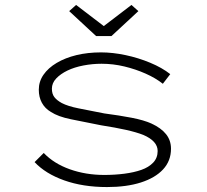

<svg xmlns="http://www.w3.org/2000/svg" viewBox="-20 -747 837 777"><path d="M413 10Q316 10 240 -17Q164 -44 120 -91L157 -128Q198 -85 262.5 -62Q327 -39 402 -39Q444 -39 483 -44Q522 -49 552 -59.5Q582 -70 600 -89Q618 -108 618 -136Q618 -176 560 -201Q532 -212 489.5 -221.5Q447 -231 389 -240Q318 -254 266.5 -264.5Q215 -275 186 -294Q162 -308 149.5 -331Q137 -354 137 -384Q137 -417 156 -444.5Q175 -472 209.5 -492.5Q244 -513 289.5 -524Q335 -535 389 -535Q436 -535 488 -524Q540 -513 588 -493Q636 -473 669 -447L639 -408Q610 -431 569.5 -449Q529 -467 483.5 -478Q438 -489 391 -489Q354 -489 317.5 -482Q281 -475 253 -461.5Q225 -448 207.5 -429.5Q190 -411 190 -388Q190 -367 200 -354Q210 -341 230 -330Q255 -317 298 -308.5Q341 -300 402 -288Q463 -280 512.5 -270.5Q562 -261 593 -247Q632 -229 652 -204Q672 -179 672 -145Q672 -96 640 -61.5Q608 -27 550 -8.5Q492 10 413 10ZM369 -601 260 -702 288 -727 415 -630H385L512 -727L540 -702L431 -601Z"/></svg>

Font: Lexend Zetta ExtraLight
Style: Regular
Weight: 250
Version: Version 1.007